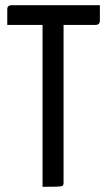

<svg xmlns="http://www.w3.org/2000/svg" viewBox="-20 -720 413 740"><path d="M8 0ZM365 -641Q365 -624 348 -624H225V-16Q225 -7 221 -4Q217 -1 197 -0.5Q177 0 144 0V-624H8V-684Q8 -700 25 -700H365Z"/></svg>

Font: Yanone Kaffeesatz
Style: Regular
Weight: 400
Designer: Yanone (Cyrillic: Daniel Pouzeot & Huerta Tipografica)
Foundry: Yanone
Version: Version 1.100;PS 001.100;hotconv 1.0.70;makeotf.lib2.5.58329